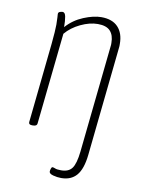

<svg xmlns="http://www.w3.org/2000/svg" viewBox="-84 -589 653 860"><g transform="rotate(10 242.5 -158.5)"><path d="M254 212Q236 212 217.5 207Q199 202 199 192Q199 187 201.5 179Q204 171 208 171Q213 171 221 174.5Q229 178 248 178Q282 178 297.5 157Q313 136 319 80L370 -405Q371 -410 371 -414.5Q371 -419 371 -423Q371 -458 353.5 -477Q336 -496 297 -496Q260 -496 219 -476.5Q178 -457 152 -426L108 -10Q107 2 89 2H85Q69 2 70 -10L108 -373Q111 -402 112.5 -425.5Q114 -449 114 -461Q114 -482 113 -494Q112 -506 112 -509Q112 -517 119.5 -519.5Q127 -522 132 -522Q143 -522 146.5 -503.5Q150 -485 150 -456Q182 -492 227 -510.5Q272 -529 307 -529Q357 -529 383 -501.5Q409 -474 409 -425Q409 -421 409 -415.5Q409 -410 408 -405L356 90Q349 154 324 183Q299 212 254 212Z"/></g></svg>

Font: Asap Condensed Condensed Thin
Style: Italic
Weight: 100
Width: 3
Italic angle: -6°
Designer: Pablo Cosgaya
Foundry: Omnibus-Type
Version: Version 3.001; ttfautohint (v1.8.4.7-5d5b)